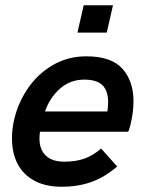

<svg xmlns="http://www.w3.org/2000/svg" viewBox="-20 -710 557 736"><path d="M25.9 -178.7Q25.9 -215.8 34.2 -251Q48.8 -314.9 86.4 -370.6Q124 -426.3 181.9 -460.2Q239.7 -494.1 311 -494.1Q406.2 -494.1 449 -446.8Q491.7 -399.4 491.7 -321.3Q491.7 -279.3 480 -231Q476.1 -216.3 471.7 -205.1H133.3Q131.3 -192.9 131.3 -178.7Q131.3 -137.2 155.3 -113.8Q179.2 -90.3 226.6 -90.3Q270.5 -90.3 303.2 -101.8Q335.9 -113.3 367.7 -140.6L429.2 -71.8Q379.4 -29.3 328.4 -11.7Q277.3 5.9 217.3 5.9Q153.3 5.9 110.4 -18.1Q67.4 -42 46.6 -83.5Q25.9 -125 25.9 -178.7ZM391.6 -282.7Q394.5 -302.7 394.5 -318.4Q394.5 -362.3 372.6 -383.5Q350.6 -404.8 303.2 -404.8Q249.5 -404.8 210.4 -370.6Q171.4 -336.4 152.3 -282.7ZM276.9 -585 300.8 -689.9H413.1L389.2 -585Z"/></svg>

Font: Acari Sans SemiBold
Style: Italic
Weight: 600
Italic angle: -13°
Designer: Alfredo Marco Pradil and Stefan Peev
Foundry: Hanken Design Co.
Version: Version 1.045;January 11, 2019;FontCreator 11.5.0.2425 64-bi